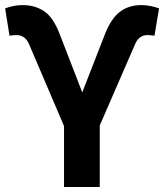

<svg xmlns="http://www.w3.org/2000/svg" viewBox="-24 -744 653 764"><path d="M212.4 -611.2 303.3 -376.4 393.5 -607.6Q417.6 -669.7 452.8 -696.7Q487.9 -723.7 538.4 -723.7Q558.2 -723.7 575.5 -720Q592.7 -716.3 609 -710.9L590.6 -601.9Q588.1 -602.6 578.5 -603.5Q568.9 -604.4 562.9 -604.4Q529.8 -604.4 514.6 -570.7L372.9 -244.7V0H230.8V-242.2L90.6 -570.7Q74.9 -604.4 41.9 -604.4Q36.2 -604.4 25.9 -603.5Q15.6 -602.6 13.8 -601.9L-3.6 -710.6Q11.4 -716.3 28.6 -720Q45.8 -723.7 66.4 -723.7Q114 -723.7 150.4 -700.3Q186.8 -676.8 212.4 -611.2Z"/></svg>

Font: Interface
Style: Bold
Weight: 700
Designer: Rasmus Andersson
Foundry: rsms
Version: Version 1.8